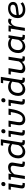

<svg xmlns="http://www.w3.org/2000/svg" viewBox="1993 -2616 634 4661"><g transform="rotate(-90 2310.5 -286.0)"><path d="M146 0Q97.2 0 78.9 -24.5Q60.6 -49 67.8 -95.8L106.9 -341H32.9L41.4 -396.7H189L142.7 -102.3Q138.7 -78 143.8 -66.8Q148.9 -55.6 174 -55.6H202.1L193.9 0ZM169.4 -470.9Q145.8 -470.9 133.8 -483.8Q121.8 -496.7 121.8 -517.7Q121.8 -540.4 136.2 -556.1Q150.7 -571.8 175.8 -571.8Q199.4 -571.8 211.4 -558.6Q223.4 -545.4 223.4 -524Q223.4 -502.6 209 -486.7Q194.6 -470.9 169.4 -470.9Z M294.8 0 348.9 -341H274.9L283.4 -396.7H426.8L409.3 -285.6L402.3 -304Q435.5 -354 480.9 -380.3Q526.3 -406.7 578.3 -406.7Q639.5 -406.7 671.2 -374.9Q702.8 -343.2 691.8 -278.6L662.5 -101.9Q658.5 -77.6 663.9 -66.6Q669.3 -55.6 694.4 -55.6H720.7L711.8 0H664.6Q615.8 0 597.8 -24.5Q579.8 -49 587.6 -95.8L615.7 -264.5Q622.9 -307.7 606.3 -326.1Q589.8 -344.5 552 -344.5Q507.6 -344.5 469.1 -318.3Q430.6 -292.1 402.1 -240.8L414.8 -289.7L368.4 0Z M954.7 10Q907.3 10 871.6 -10.9Q835.9 -31.8 816.2 -70.4Q796.4 -108.9 796.4 -160.7Q796.4 -227.6 821.9 -283.1Q847.3 -338.7 896.6 -372.7Q945.8 -406.7 1018.1 -406.7Q1063.8 -406.7 1100.7 -390.4Q1137.6 -374.1 1157 -349.3L1147.1 -338.3L1177.2 -527.4H1103.6L1112.5 -583H1259.4L1183.1 -100.7Q1178.7 -74.2 1185.7 -64.9Q1192.7 -55.6 1214.4 -55.6H1242.5L1233.6 0H1186.4Q1137.6 0 1119.6 -25.1Q1101.6 -50.2 1108.2 -92.1L1112 -116L1120.1 -99Q1097 -45.9 1051.4 -18Q1005.8 10 954.7 10ZM972.8 -54Q1015.8 -54 1056.7 -81.8Q1097.5 -109.6 1123 -164.2L1115 -136.6L1144.3 -321.3L1145.3 -303.2Q1126.1 -321.1 1095.2 -331.9Q1064.2 -342.7 1030.7 -342.7Q976.6 -342.7 940.4 -319.4Q904.2 -296 886.2 -256Q868.3 -216.1 868.3 -165.8Q868.3 -113.1 895.6 -83.5Q923 -54 972.8 -54Z M1428 0Q1379.2 0 1360.9 -24.5Q1342.6 -49 1349.8 -95.8L1388.9 -341H1314.9L1323.4 -396.7H1471L1424.7 -102.3Q1420.7 -78 1425.8 -66.8Q1430.9 -55.6 1456 -55.6H1484.1L1475.9 0ZM1451.4 -470.9Q1427.8 -470.9 1415.8 -483.8Q1403.8 -496.7 1403.8 -517.7Q1403.8 -540.4 1418.2 -556.1Q1432.7 -571.8 1457.8 -571.8Q1481.4 -571.8 1493.4 -558.6Q1505.4 -545.4 1505.4 -524Q1505.4 -502.6 1491 -486.7Q1476.6 -470.9 1451.4 -470.9Z M1740.2 10Q1663.4 10 1626.1 -38.8Q1588.8 -87.5 1605.4 -189.9L1630.5 -341H1556.6L1565.4 -396.7H1713.7L1678.1 -180.5Q1666.2 -110.1 1685.8 -81.1Q1705.5 -52.2 1751.7 -52.2Q1796.8 -52.2 1828.9 -81.5Q1860.9 -110.8 1883.4 -174.6Q1905.8 -238.4 1920.1 -341H1846.1L1855 -396.7H2003.6L1994.8 -340Q1981.6 -254.7 1960.6 -189.2Q1939.6 -123.8 1908.7 -79.5Q1877.8 -35.1 1836.1 -12.6Q1794.4 10 1740.2 10Z M2180 0Q2131.2 0 2112.9 -24.5Q2094.6 -49 2101.8 -95.8L2140.9 -341H2066.9L2075.4 -396.7H2223L2176.7 -102.3Q2172.7 -78 2177.8 -66.8Q2182.9 -55.6 2208 -55.6H2236.1L2227.9 0ZM2203.4 -470.9Q2179.8 -470.9 2167.8 -483.8Q2155.8 -496.7 2155.8 -517.7Q2155.8 -540.4 2170.2 -556.1Q2184.7 -571.8 2209.8 -571.8Q2233.4 -571.8 2245.4 -558.6Q2257.4 -545.4 2257.4 -524Q2257.4 -502.6 2243 -486.7Q2228.6 -470.9 2203.4 -470.9Z M2470.7 10Q2423.3 10 2387.6 -10.9Q2351.9 -31.8 2332.2 -70.4Q2312.4 -108.9 2312.4 -160.7Q2312.4 -227.6 2337.9 -283.1Q2363.3 -338.7 2412.6 -372.7Q2461.8 -406.7 2534.1 -406.7Q2579.8 -406.7 2616.7 -390.4Q2653.6 -374.1 2673 -349.3L2663.1 -338.3L2693.2 -527.4H2619.6L2628.5 -583H2775.4L2699.1 -100.7Q2694.7 -74.2 2701.7 -64.9Q2708.7 -55.6 2730.4 -55.6H2758.5L2749.6 0H2702.4Q2653.6 0 2635.6 -25.1Q2617.6 -50.2 2624.2 -92.1L2628 -116L2636.1 -99Q2613 -45.9 2567.4 -18Q2521.8 10 2470.7 10ZM2488.8 -54Q2531.8 -54 2572.7 -81.8Q2613.5 -109.6 2639 -164.2L2631 -136.6L2660.3 -321.3L2661.3 -303.2Q2642.1 -321.1 2611.2 -331.9Q2580.2 -342.7 2546.7 -342.7Q2492.6 -342.7 2456.4 -319.4Q2420.2 -296 2402.2 -256Q2384.3 -216.1 2384.3 -165.8Q2384.3 -113.1 2411.6 -83.5Q2439 -54 2488.8 -54Z M2981 10Q2919.8 10 2888.4 -21.7Q2856.9 -53.4 2867.5 -118.1L2904.3 -341H2830.3L2839.2 -396.7H2986.8L2943.6 -134Q2936.5 -90 2953 -71.1Q2969.5 -52.2 3007.4 -52.2Q3051.8 -52.2 3090.3 -78.4Q3128.7 -104.6 3157.2 -155.9L3146.4 -122L3189.9 -396.7H3263.6L3217.3 -102.5Q3213.3 -78.2 3218.1 -66.9Q3222.9 -55.6 3248 -55.6H3276.1L3267.2 0H3220Q3171.2 0 3153.5 -25.1Q3135.8 -50.2 3141.8 -92.1L3144.2 -109.3L3157 -92.7Q3123.8 -43.3 3078.6 -16.7Q3033.4 10 2981 10Z M3510.7 10Q3463.3 10 3427.6 -10.9Q3391.9 -31.8 3372.2 -70.4Q3352.4 -108.9 3352.4 -160.7Q3352.4 -227.6 3377.9 -283.1Q3403.3 -338.7 3452.6 -372.7Q3501.8 -406.7 3574.1 -406.7Q3619.8 -406.7 3656.7 -390.4Q3693.6 -374.1 3716.1 -346.2L3708 -338.7L3717.3 -396.7H3786L3739.1 -100.7Q3734.7 -74.2 3741.5 -64.9Q3748.3 -55.6 3770 -55.6H3798.1L3789.2 0H3742.4Q3693.6 0 3675.6 -25.1Q3657.6 -50.2 3664.2 -92.1L3668 -116L3676.1 -99Q3653 -45.9 3607.4 -18Q3561.8 10 3510.7 10ZM3528.8 -54Q3571.8 -54 3612.7 -81.8Q3653.5 -109.6 3679 -164.2L3671 -136.6L3700.3 -321.3L3701.3 -303.2Q3682.1 -321.1 3651.2 -331.9Q3620.2 -342.7 3586.7 -342.7Q3532.6 -342.7 3496.4 -319.4Q3460.2 -296 3442.2 -256Q3424.3 -216.1 3424.3 -165.8Q3424.3 -113.1 3451.6 -83.5Q3479 -54 3528.8 -54Z M3890.8 0 3944.9 -341H3870.9L3879.4 -396.7H4022.8L4001.7 -264.1L3993.9 -270.2Q4014.4 -325.4 4037.8 -354.6Q4061.3 -383.9 4086.5 -395.1Q4111.7 -406.3 4134.9 -406.3Q4170.9 -406.3 4192.6 -387.9L4166.5 -316.6Q4155.1 -328.2 4142.1 -333.1Q4129.1 -338 4113.1 -338Q4091.4 -338 4067 -323.2Q4042.6 -308.5 4023.1 -276.1Q4003.5 -243.8 3994.8 -191L3964.4 0Z M4405 10.6Q4311.4 10.6 4256.2 -39.4Q4201 -89.5 4201 -174.6Q4201 -238.3 4228.4 -291.1Q4255.7 -343.9 4308.9 -375.6Q4362.1 -407.3 4438.3 -407.3Q4516.3 -407.3 4555 -373.3Q4593.7 -339.3 4593.7 -286.9Q4593.7 -236.1 4559.5 -206.3Q4525.4 -176.5 4453.3 -167.3L4245.6 -141.5L4245.2 -199L4426 -220.1Q4478.8 -225.9 4502.6 -242.6Q4526.3 -259.4 4526.3 -291.2Q4526.3 -319.9 4503.1 -335.6Q4479.8 -351.2 4435.9 -351.2Q4382.1 -351.2 4345.5 -328.6Q4308.9 -305.9 4290.6 -268.3Q4272.3 -230.7 4272.3 -185.5V-174.2Q4272.3 -115.5 4307.6 -82.9Q4343 -50.3 4408.8 -50.3Q4456.3 -50.3 4494.3 -66.3Q4532.2 -82.3 4554.2 -104.8L4585.5 -52.7Q4566.1 -33.6 4537.5 -19.5Q4508.8 -5.4 4474.8 2.6Q4440.8 10.6 4405 10.6Z"/></g></svg>

Font: Rokkitt SemiBold
Style: Italic
Weight: 600
Italic angle: -9°
Designer: Vernon Adams
Foundry: Vernon Adams
Version: Version 3.103